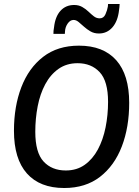

<svg xmlns="http://www.w3.org/2000/svg" viewBox="-20 -936 695 963"><path d="M302 7Q180 7 115 -66Q50 -139 50 -280Q50 -402 87 -498.5Q124 -595 196.5 -651Q269 -707 376 -707Q498 -707 563 -634Q628 -561 628 -420Q628 -298 591 -201.5Q554 -105 481.5 -49Q409 7 302 7ZM310 -81Q365 -81 405 -109.5Q445 -138 471 -186.5Q497 -235 509.5 -297Q522 -359 522 -425Q522 -529 480 -574Q438 -619 369 -619Q314 -619 273.5 -590.5Q233 -562 207 -513.5Q181 -465 169 -403Q157 -341 157 -275Q157 -171 198.5 -126Q240 -81 310 -81ZM248 -766Q248 -775 248.5 -781.5Q249 -788 251 -799Q257 -853 283.5 -882Q310 -911 352 -911Q375 -911 392.5 -901Q410 -891 424 -877.5Q438 -864 451 -854Q464 -844 480 -844Q500 -844 509 -864.5Q518 -885 521 -903Q522 -911 522 -916H580Q580 -908 579 -900.5Q578 -893 577 -885Q571 -830 544 -799Q517 -768 476 -768Q452 -768 434 -778.5Q416 -789 401.5 -802Q387 -815 374.5 -825.5Q362 -836 349 -836Q332 -836 319.5 -818Q307 -800 306 -778Q306 -773 305.5 -770.5Q305 -768 305 -766Z"/></svg>

Font: Georama Medium
Style: Italic
Weight: 500
Italic angle: -9°
Designer: Jean-Baptiste Levee
Foundry: Production Type
Version: Version 1.000